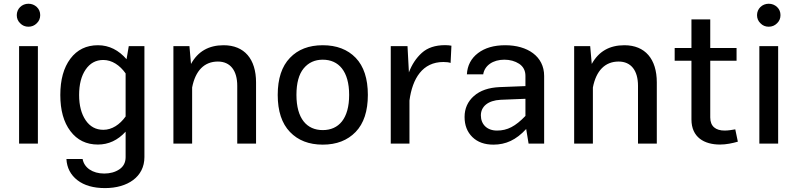

<svg xmlns="http://www.w3.org/2000/svg" viewBox="-20 -757 4201 1012"><path d="M68.4 -677.2C68.4 -660.2 74.2 -646 86.4 -634.3C98.1 -622.1 112.8 -616.2 129.9 -616.2C147 -616.2 161.6 -622.1 173.8 -634.3C186 -646 191.9 -660.2 191.9 -677.2C191.9 -694.3 186 -708.5 173.8 -720.2C161.6 -731.4 147 -737.3 129.9 -737.3C95.2 -737.3 68.4 -710.9 68.4 -677.2ZM80.6 0H179.7V-513.7H80.6Z M297.9 -256.3C297.9 -176.3 315.4 -112.8 351.1 -65.9C386.7 -18.6 435.1 4.9 496.1 4.9C551.8 4.9 600.6 -17.6 642.1 -63V71.3C642.1 99.6 630.9 121.1 608.9 135.7C586.9 150.4 560.1 157.7 529.3 157.7C467.3 157.7 423.3 126.5 415.5 81.1H330.1C332.5 127.4 352.1 165 388.2 192.9C424.3 220.7 472.7 234.4 533.7 234.4C652.3 234.4 741.2 175.3 741.2 71.3V-513.7H658.7L647 -444.8C606 -492.2 555.7 -518.6 496.6 -518.6C435.1 -518.6 386.7 -495.1 351.1 -447.8C315.4 -400.4 297.9 -336.4 297.9 -256.3ZM397 -256.3C397 -311.5 408.2 -356.4 431.2 -390.1C454.1 -423.8 484.9 -440.9 524.4 -440.9C569.8 -440.9 611.3 -413.6 642.1 -370.1V-143.1C611.3 -100.1 570.3 -72.8 524.9 -72.8C485.4 -72.8 454.6 -89.4 431.6 -123C408.7 -156.7 397 -201.2 397 -256.3Z M992.7 -295.9C1009.8 -384.3 1056.6 -432.6 1128.4 -432.6C1194.3 -432.6 1230.5 -384.8 1230.5 -304.7V0H1329.6V-322.8C1329.6 -445.8 1268.1 -518.6 1158.7 -518.6C1080.1 -518.6 1022.9 -485.8 986.8 -419.9L978.5 -513.7H894V0H992.7Z M1681.2 -518.6C1608.4 -518.6 1550.8 -496.6 1508.3 -452.1C1465.3 -407.7 1443.8 -342.3 1443.8 -256.8C1443.8 -171.4 1465.3 -106 1508.3 -61.5C1550.8 -17.1 1608.4 5.4 1681.2 5.4C1753.9 5.4 1811.5 -17.1 1854.5 -61.5C1897.5 -106 1918.9 -171.4 1918.9 -256.8C1918.9 -342.3 1897.5 -407.7 1855 -452.1C1812 -496.6 1753.9 -518.6 1681.2 -518.6ZM1681.2 -442.4C1765.1 -442.4 1820.3 -381.3 1820.3 -256.8C1820.3 -131.8 1765.6 -71.3 1681.2 -71.3C1597.2 -71.3 1542.5 -131.8 1542.5 -256.8C1542.5 -318.8 1555.2 -365.7 1580.6 -396.5C1606 -427.2 1639.6 -442.4 1681.2 -442.4Z M2039.6 0H2138.2V-227.1C2153.8 -344.2 2207.5 -430.2 2316.9 -430.2C2332.5 -430.2 2345.2 -428.7 2355 -425.3L2359.4 -516.1C2349.1 -518.1 2337.9 -519 2325.7 -519C2274.4 -519 2233.4 -505.4 2203.6 -478.5C2173.8 -451.7 2150.9 -417 2135.3 -375.5L2127.9 -513.7H2039.6Z M2848.1 -356.9C2848.1 -460 2760.3 -518.6 2643.1 -518.6C2584 -518.6 2536.1 -504.9 2499.5 -477.1C2462.9 -449.2 2443.4 -411.6 2440.9 -365.2H2526.9C2534.2 -411.6 2578.1 -442.4 2638.2 -442.4C2668 -442.4 2694.3 -435.1 2716.3 -420.9C2738.3 -406.2 2749.5 -384.8 2749.5 -356.9V-303.2L2613.8 -297.9C2555.7 -295.4 2510.7 -279.8 2478 -251C2445.3 -222.2 2428.7 -185.1 2428.7 -140.6C2428.7 -96.7 2442.4 -61.5 2469.7 -34.7C2497.1 -7.8 2534.2 5.4 2580.6 5.4C2645.5 5.4 2700.2 -19 2753.4 -77.1L2766.1 0H2848.1ZM2514.6 -148.9C2514.6 -195.3 2551.8 -227.5 2618.2 -231L2749.5 -236.3V-146C2696.8 -91.3 2654.8 -68.8 2599.6 -68.8C2546.9 -68.8 2514.6 -101.6 2514.6 -148.9Z M3105 -295.9C3122.1 -384.3 3168.9 -432.6 3240.7 -432.6C3306.6 -432.6 3342.8 -384.8 3342.8 -304.7V0H3441.9V-322.8C3441.9 -445.8 3380.4 -518.6 3271 -518.6C3192.4 -518.6 3135.3 -485.8 3099.1 -419.9L3090.8 -513.7H3006.3V0H3105Z M3855.5 -75.2C3841.3 -72.8 3818.8 -68.8 3799.8 -68.8C3752.4 -68.8 3723.6 -90.8 3723.6 -138.2V-437H3862.3V-503.9H3723.6V-654.8H3624.5V-503.9H3536.1V-437H3624.5V-127.4C3624.5 -33.2 3691.9 4.9 3774.9 4.9C3807.6 4.9 3840.3 -2 3869.1 -10.3Z M3970.2 -677.2C3970.2 -660.2 3976.1 -646 3988.3 -634.3C4000 -622.1 4014.6 -616.2 4031.7 -616.2C4048.8 -616.2 4063.5 -622.1 4075.7 -634.3C4087.9 -646 4093.8 -660.2 4093.8 -677.2C4093.8 -694.3 4087.9 -708.5 4075.7 -720.2C4063.5 -731.4 4048.8 -737.3 4031.7 -737.3C3997.1 -737.3 3970.2 -710.9 3970.2 -677.2ZM3982.4 0H4081.5V-513.7H3982.4Z"/></svg>

Font: Estedad Medium
Style: Regular
Weight: 500
Designer: Amin Abedi
Version: Version 7.3